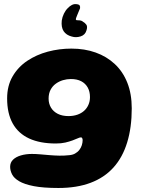

<svg xmlns="http://www.w3.org/2000/svg" viewBox="-20 -708 728 956"><path d="M271 228Q195.5 228 148.2 218.8Q101 209.5 75.2 194.2Q49.5 179 40 160Q30.5 141 30.5 122.5Q30.5 101 45 87Q59.5 73 84.2 65.8Q109 58.5 139 58.5Q158.5 58.5 181 60.5Q203.5 62.5 227.2 64.5Q251 66.5 274.8 67Q298.5 67.5 321 65Q340 64 353.2 56.8Q366.5 49.5 375 38.5Q383.5 27.5 387.5 14.8Q391.5 2 391.5 -11Q391.5 -14.5 390.5 -17.2Q389.5 -20 387.8 -22Q386 -24 383 -24Q377 -24 366.8 -19.2Q356.5 -14.5 341 -8.8Q325.5 -3 305 1.8Q284.5 6.5 258 6.5Q179 6.5 125 -18.5Q71 -43.5 43.2 -93.5Q15.5 -143.5 15.5 -218Q15.5 -280.5 42.5 -327.2Q69.5 -374 115.2 -404.8Q161 -435.5 218 -450.8Q275 -466 335.5 -466Q401.5 -466 456.2 -446.5Q511 -427 551.5 -389.2Q592 -351.5 614 -296Q636 -240.5 636 -168.5Q636 -73 613.2 1.2Q590.5 75.5 545 126Q499.5 176.5 431 202.2Q362.5 228 271 228ZM321 -130Q345 -130 364.8 -136.8Q384.5 -143.5 398.5 -156Q412.5 -168.5 420.2 -186Q428 -203.5 428 -224.5Q428 -252 416.8 -272.2Q405.5 -292.5 384.5 -303.5Q363.5 -314.5 333 -314.5Q313 -314.5 293.5 -308.8Q274 -303 257.8 -291.2Q241.5 -279.5 231.8 -261Q222 -242.5 222 -217Q222 -192 233.8 -172.2Q245.5 -152.5 267.8 -141.2Q290 -130 321 -130ZM358.5 -687.5Q373.5 -686.5 376.8 -680.5Q380 -674.5 378.5 -666.5Q375.5 -659.5 371.5 -649.8Q367.5 -640 364 -631.5Q356.5 -615 358 -610Q359 -608 361.5 -607.5Q364 -607 368.5 -607Q376 -607 382.5 -605.5Q389 -604 393.5 -599.5Q403 -594.5 409.8 -585.2Q416.5 -576 411 -558Q404.5 -534 381.5 -526.8Q358.5 -519.5 337.5 -526Q310 -533 297 -552.5Q284 -572 287.5 -605.5Q290 -623 298.2 -640Q306.5 -657 318 -668Q327 -677.5 337.5 -683Q348 -688.5 358.5 -687.5Z"/></svg>

Font: Gluten Thin
Style: Bold
Weight: 700
Version: Version 1.300